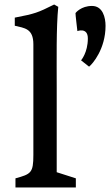

<svg xmlns="http://www.w3.org/2000/svg" viewBox="-20 -823 483 843"><path d="M47.9 0H313V-40L229 -66.9V-439.5C229 -559.1 226.6 -701.7 235.8 -793L217.8 -803.2C145.5 -767.1 133.8 -762.7 44.9 -745.6V-710C87.4 -699.7 126.5 -698.2 126.5 -628.4V-142.6C126.5 -64 116.2 -58.6 47.9 -40ZM371.1 -530.3C386.2 -542 443.4 -607.9 443.4 -709.5C443.4 -745.6 431.6 -796.9 383.8 -796.9C335.9 -796.9 312.5 -767.1 311.5 -765.6C310.5 -764.2 319.8 -686.5 319.8 -686.5C319.8 -686.5 365.7 -704.1 365.7 -654.3C365.7 -591.8 335.9 -558.1 335.9 -558.1Z"/></svg>

Font: Donegal One
Style: Regular
Weight: 400
Designer: Gary Lonergan
Foundry: Sorkin Type Co.
Version: Version 1.004